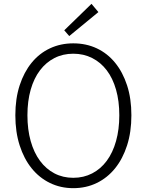

<svg xmlns="http://www.w3.org/2000/svg" viewBox="-20 -968 766 1001"><path d="M362 13Q296 13 240.5 -14Q185 -41 145 -90.5Q105 -140 82.5 -210Q60 -280 60 -367Q60 -454 82.5 -523Q105 -592 145 -641Q185 -690 240.5 -716Q296 -742 362 -742Q429 -742 484.5 -716Q540 -690 580 -641Q620 -592 642.5 -523Q665 -454 665 -367Q665 -280 642.5 -210Q620 -140 580 -90.5Q540 -41 484.5 -14Q429 13 362 13ZM362 -41Q416 -41 460.5 -64Q505 -87 536.5 -129.5Q568 -172 585 -232.5Q602 -293 602 -367Q602 -441 585 -500.5Q568 -560 536.5 -601.5Q505 -643 460.5 -665.5Q416 -688 362 -688Q308 -688 264 -665.5Q220 -643 188.5 -601.5Q157 -560 140 -500.5Q123 -441 123 -367Q123 -293 140 -232.5Q157 -172 188.5 -129.5Q220 -87 264 -64Q308 -41 362 -41ZM315 -810 457 -948 493 -905 341 -780Z"/></svg>

Font: Kinto Sans Light
Style: Regular
Weight: 300
Designer: Authors: Ryoko NISHIZUKA  (kana & ideographs); Paul D. Hunt (Latin, Greek & Cyrillic); Wenlong ZHANG  (bopomofo); Sandol
Foundry: Adobe Systems Incorporated, ookami Inc.
Version: Version 0.001